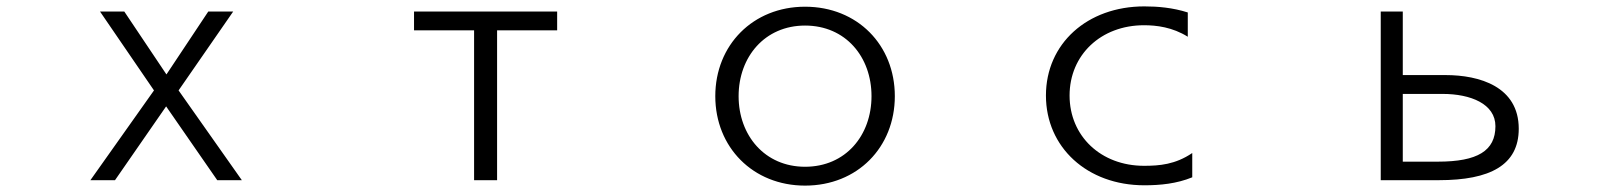

<svg xmlns="http://www.w3.org/2000/svg" viewBox="-20 -534 5040 601"><path d="M737 30 539 -251 710 -498H632L501 -301L369 -498H293L462 -251L263 30H340L500 -201L660 30Z M1536 30V-439H1724V-498H1276V-439H1464V30Z M2781 -233C2781 -393 2664 -513 2500 -513C2337 -513 2219 -393 2219 -233C2219 -73 2337 47 2500 47C2664 47 2781 -73 2781 -233ZM2500 -12C2374 -12 2292 -110 2292 -233C2292 -356 2374 -454 2500 -454C2627 -454 2708 -356 2708 -233C2708 -110 2627 -12 2500 -12Z M3712 -55C3659 -19 3609 -15 3561 -15C3426 -15 3328 -108 3328 -235C3328 -362 3426 -455 3561 -455C3600 -455 3650 -449 3698 -419V-495C3651 -510 3604 -514 3562 -514C3383 -514 3254 -397 3254 -235C3254 -73 3383 46 3562 46C3612 46 3663 41 3712 21Z M4484 30C4644 30 4734 -17 4734 -131C4734 -263 4611 -299 4505 -299H4371V-498H4302V30ZM4371 -28V-240H4496C4583 -240 4661 -209 4661 -139C4661 -62 4605 -28 4481 -28Z"/></svg>

Font: LINE Seed JP App_OTF Regular
Style: Regular
Weight: 400
Designer: LY Corporation & Fontrix & Fontworks
Version: Version 1.002